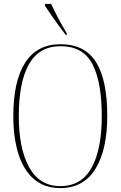

<svg xmlns="http://www.w3.org/2000/svg" viewBox="-20 -951 617 981"><path d="M288 10Q207 10 154 -35.5Q101 -81 74.5 -163.5Q48 -246 48 -359Q48 -536 108.5 -630.5Q169 -725 289 -725Q413 -725 470.5 -634Q528 -543 528 -358Q528 -186 467.5 -88Q407 10 288 10ZM288 0Q396 0 448 -94Q500 -188 500 -358Q500 -531 452.5 -623Q405 -715 289 -715Q180 -715 128 -623Q76 -531 76 -358Q76 -191 129.5 -95.5Q183 0 288 0ZM317 -771Q299 -794 278.5 -822.5Q258 -851 239.5 -877.5Q221 -904 210 -921V-931H241Q257 -897 277 -859Q297 -821 321 -781V-771Z"/></svg>

Font: Noto Serif Display Condensed Thin
Style: Regular
Weight: 100
Width: 3
Designer: Monotype Design Team
Foundry: Monotype Imaging Inc.
Version: Version 2.009